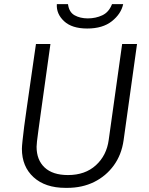

<svg xmlns="http://www.w3.org/2000/svg" viewBox="-20 -899 719 929"><path d="M297 10Q199 10 142.5 -41.5Q86 -93 86 -179Q86 -190 89 -218.5Q92 -247 97 -287Q102 -327 109 -373.5Q116 -420 122.5 -467.5Q129 -515 135.5 -558Q142 -601 146.5 -634.5Q151 -668 154 -686H224Q208 -571 196.5 -489Q185 -407 177.5 -353Q170 -299 165.5 -266Q161 -233 159 -215.5Q157 -198 157 -189Q157 -125 196 -88.5Q235 -52 309 -52Q392 -52 444 -99.5Q496 -147 506 -222L571 -686H643L578 -220Q568 -150 530.5 -98.5Q493 -47 435.5 -18.5Q378 10 305 10ZM402 -761Q328 -761 290 -796.5Q252 -832 255 -879H309Q314 -840 341 -825Q368 -810 405 -810Q443 -810 475 -825Q507 -840 522 -879H576Q566 -832 521.5 -796.5Q477 -761 402 -761Z"/></svg>

Font: Chivo ExtraLight
Style: Italic
Weight: 250
Italic angle: -8.05°
Designer: Hector Gatti
Foundry: Omnibus-Type
Version: Version 2.002